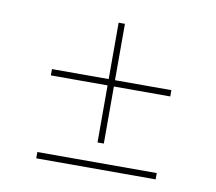

<svg xmlns="http://www.w3.org/2000/svg" viewBox="-57 -637 640 570"><g transform="rotate(10 262.5 -352.5)"><path d="M257 -572H276V-402H446V-383H276V-211H257V-383H86V-402H257ZM86 -152H446V-133H86Z"/></g></svg>

Font: Synthetic Thin
Style: Regular
Weight: 100
Designer: Santiago Orozco
Foundry: Typemade
Version: Version 2.000; ttfautohint (v1.8.4.7-5d5b)